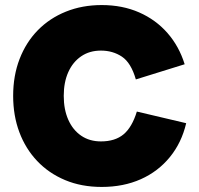

<svg xmlns="http://www.w3.org/2000/svg" viewBox="-20 -732 788 759"><path d="M382 7Q302 7 237.5 -20Q173 -47 127 -95.5Q81 -144 56.5 -209.5Q32 -275 32 -353Q32 -433 57.5 -499Q83 -565 129.5 -612.5Q176 -660 240.5 -686Q305 -712 382 -712Q464 -712 530 -683Q596 -654 642 -601.5Q688 -549 710 -478L517 -418Q498 -484 462 -508Q426 -532 379 -532Q334 -532 301 -509.5Q268 -487 250 -447Q232 -407 232 -353Q232 -299 250 -258.5Q268 -218 301 -195.5Q334 -173 379 -173Q435 -173 468.5 -201Q502 -229 521 -291L716 -245Q698 -168 651.5 -111Q605 -54 536.5 -23.5Q468 7 382 7Z"/></svg>

Font: Parkinsans ExtraBold
Style: Regular
Weight: 800
Designer: Red Stone, Indian Type Foundry
Foundry: Indian Type Foundry
Version: Version 1.000